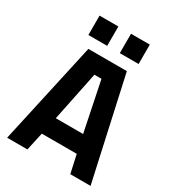

<svg xmlns="http://www.w3.org/2000/svg" viewBox="-211 -1014 1024 1132"><g transform="rotate(30 301.0 -448.0)"><path d="M17 0H155L182 -123H420L447 0H585L432 -693H170ZM277 -579H325L394 -243H208ZM129 -764H257V-896H129ZM343 -764H471V-896H343Z"/></g></svg>

Font: RazerF5
Style: Bold
Weight: 700
Foundry: Razer Inc.
Version: Version 1.000;PS 001.001;hotconv 1.0.56